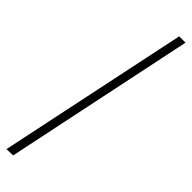

<svg xmlns="http://www.w3.org/2000/svg" viewBox="-307 -738 838 838"><g transform="rotate(45 112.0 -319.5)"><path d="M185 -760H224L40 120L0 121Z"/></g></svg>

Font: Noto Serif CondLight
Style: Regular
Weight: 300
Width: 3
Designer: Monotype Design Team
Foundry: Monotype Imaging Inc.
Version: Version 1.001